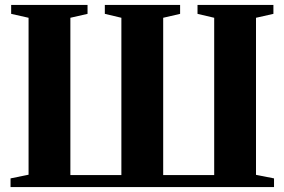

<svg xmlns="http://www.w3.org/2000/svg" viewBox="-20 -763 1160 783"><path d="M23 0V-35.5L96.5 -50.5V-690.5L25.5 -706.5V-743H337V-706.5L267 -690.5V-49H475V-690.5L407.5 -706.5V-743H714.5V-706.5L645.5 -690.5V-49H853.5V-690.5L785.5 -706.5V-743H1095V-706.5L1024 -690.5V-50L1097.5 -35.5V0Z"/></svg>

Font: Merriweather 96pt ExtraBold
Style: Regular
Weight: 800
Version: Version 2.100